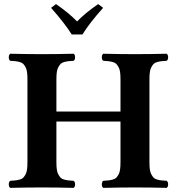

<svg xmlns="http://www.w3.org/2000/svg" viewBox="-20 -907 856 929"><path d="M29.8 2Q22.5 -2.4 22.5 -15.1Q22.5 -27.8 29.8 -32.2Q46.4 -33.2 55.4 -34.2Q64.5 -35.2 75.7 -38.3Q86.9 -41.5 92.3 -47.1Q97.7 -52.7 103.3 -62.5Q108.9 -72.3 110.8 -86.9Q112.8 -101.6 112.8 -122.1V-522.9Q112.8 -543.5 110.8 -558.1Q108.9 -572.8 103.3 -582.5Q97.7 -592.3 92.3 -597.9Q86.9 -603.5 75.7 -606.7Q64.5 -609.9 55.4 -610.8Q46.4 -611.8 29.8 -612.8Q22.5 -617.2 22.5 -629.9Q22.5 -642.6 29.8 -647Q109.9 -645 184.1 -645Q255.9 -645 335.9 -647Q343.3 -642.6 343.3 -629.9Q343.3 -617.2 335.9 -612.8Q319.3 -611.8 310.3 -610.8Q301.3 -609.9 290 -606.7Q278.8 -603.5 273.4 -597.9Q268.1 -592.3 262.5 -582.5Q256.8 -572.8 254.9 -558.1Q252.9 -543.5 252.9 -522.9V-367.2H563V-522.9Q563 -543.5 561 -558.1Q559.1 -572.8 553.5 -582.5Q547.9 -592.3 542.5 -597.9Q537.1 -603.5 525.9 -606.7Q514.6 -609.9 505.6 -610.8Q496.6 -611.8 480 -612.8Q472.7 -617.2 472.7 -629.9Q472.7 -642.6 480 -647Q560.1 -645 633.8 -645Q706.1 -645 786.1 -647Q793.5 -642.6 793.5 -629.9Q793.5 -617.2 786.1 -612.8Q769.5 -611.8 760.5 -610.8Q751.5 -609.9 740.2 -606.7Q729 -603.5 723.6 -597.9Q718.3 -592.3 712.6 -582.5Q707 -572.8 705.1 -558.1Q703.1 -543.5 703.1 -522.9V-122.1Q703.1 -101.6 705.1 -86.9Q707 -72.3 712.6 -62.5Q718.3 -52.7 723.6 -47.1Q729 -41.5 740.2 -38.3Q751.5 -35.2 760.5 -34.2Q769.5 -33.2 786.1 -32.2Q793.5 -27.8 793.5 -15.1Q793.5 -2.4 786.1 2Q706.1 0 633.8 0Q560.1 0 480 2Q472.7 -2.4 472.7 -15.1Q472.7 -27.8 480 -32.2Q496.6 -33.2 505.6 -34.2Q514.6 -35.2 525.9 -38.3Q537.1 -41.5 542.5 -47.1Q547.9 -52.7 553.5 -62.5Q559.1 -72.3 561 -86.9Q563 -101.6 563 -122.1V-318.8H252.9V-122.1Q252.9 -101.6 254.9 -86.9Q256.8 -72.3 262.5 -62.5Q268.1 -52.7 273.4 -47.1Q278.8 -41.5 290 -38.3Q301.3 -35.2 310.3 -34.2Q319.3 -33.2 335.9 -32.2Q343.3 -27.8 343.3 -15.1Q343.3 -2.4 335.9 2Q255.9 0 184.1 0Q109.9 0 29.8 2ZM327.1 -740.2Q294.4 -792.5 227.1 -869.1L251 -887.2Q312 -845.2 353 -803.2Q390.6 -842.8 455.1 -887.2L479 -869.1Q413.6 -796.4 378.9 -740.2Z"/></svg>

Font: Common Serif
Style: Bold
Weight: 700
Designer: Philipp H. Poll, Khaled Hosny
Foundry: Stefan Peev, Context Ltd.
Version: Version 1.026